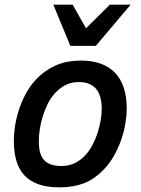

<svg xmlns="http://www.w3.org/2000/svg" viewBox="-20 -786 601 821"><path d="M39.1 -185.1Q39.1 -211.4 43.9 -244.6Q48.8 -277.8 59.8 -312.7Q70.8 -347.7 88.6 -382.1Q106.4 -416.5 132.8 -444.8Q167.5 -482.4 214.8 -504.6Q262.2 -526.9 328.1 -526.9Q373.5 -526.9 409.4 -514.2Q445.3 -501.5 470.5 -476.1Q495.6 -450.7 508.8 -412.1Q522 -373.5 522 -321.8Q522 -294.9 516.6 -260.7Q511.2 -226.6 499 -190.4Q486.8 -154.3 467 -119.4Q447.3 -84.5 418.9 -56.2Q400.9 -38.1 381.1 -24.7Q361.3 -11.2 338.9 -2.4Q316.4 6.3 290.3 10.7Q264.2 15.1 233.9 15.1Q180.7 15.1 143.6 1.7Q106.4 -11.7 83.3 -37.4Q60.1 -63 49.6 -100.1Q39.1 -137.2 39.1 -185.1ZM146 -182.1Q146 -155.3 151.1 -135.5Q156.2 -115.7 167.7 -102.5Q179.2 -89.4 197.8 -82.8Q216.3 -76.2 243.2 -76.2Q276.4 -76.2 302.5 -89.8Q328.6 -103.5 349.1 -127Q364.3 -144.5 376.7 -168.5Q389.2 -192.4 397.5 -218.5Q405.8 -244.6 410.4 -271.2Q415 -297.9 415 -320.8Q415 -435.1 316.9 -435.1Q281.7 -435.1 254.2 -419.2Q226.6 -403.3 206.1 -377Q191.9 -358.9 180.9 -335.4Q169.9 -312 162.1 -285.9Q154.3 -259.8 150.1 -233.2Q146 -206.5 146 -182.1ZM290.5 -766.1 347.7 -665 449.7 -766.1H538.6L389.6 -589.8H280.8L208 -766.1Z"/></svg>

Font: Clear Sans Medium
Style: Italic
Weight: 500
Italic angle: -12°
Foundry: Intel Corporation
Version: Version 1.00